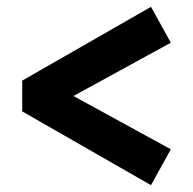

<svg xmlns="http://www.w3.org/2000/svg" viewBox="-20 -536 565 562"><path d="M422 6 45 -210V-300L422 -516L480 -411L195 -255L480 -99Z"/></svg>

Font: Lexend SemiBold
Style: Regular
Weight: 600
Designer: Bonnie Shaver-Troup, Thomas Jockin
Foundry: Lexend
Version: Version 1.005; ttfautohint (v1.8.3)